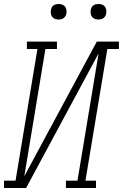

<svg xmlns="http://www.w3.org/2000/svg" viewBox="-54 -944 617 964"><path d="M-34 0V-37H24L134 -698H81V-735H232V-698H174L68 -59L432 -735H543V-698H485L375 -37H428V0H277V-37H335L441 -676L77 0ZM440 -846Q431 -846 422.5 -849Q414 -852 408.5 -859Q403 -866 401.5 -875.5Q400 -885 402 -895Q403 -901 406 -907Q409 -913 415 -917Q421 -921 427.5 -922.5Q434 -924 440 -924Q450 -924 458.5 -921Q467 -918 472.5 -911Q478 -904 479.5 -894.5Q481 -885 479 -875Q478 -869 474.5 -863Q471 -857 465.5 -853Q460 -849 453.5 -847.5Q447 -846 440 -846ZM240 -846Q231 -846 222.5 -849Q214 -852 208.5 -859Q203 -866 201.5 -875.5Q200 -885 202 -895Q203 -901 206 -907Q209 -913 215 -917Q221 -921 227.5 -922.5Q234 -924 240 -924Q250 -924 258.5 -921Q267 -918 272.5 -911Q278 -904 279.5 -894.5Q281 -885 279 -875Q278 -869 274.5 -863Q271 -857 265.5 -853Q260 -849 253.5 -847.5Q247 -846 240 -846Z"/></svg>

Font: Iosevka Slab Extralight
Style: Italic
Weight: 200
Italic angle: -9°
Monospace: yes
Designer: Belleve Invis
Foundry: Belleve Invis
Version: Version 11.1.1; ttfautohint (v1.8.3)